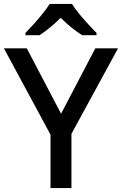

<svg xmlns="http://www.w3.org/2000/svg" viewBox="-20 -961 623 981"><path d="M292 -380 467 -714H583L345 -277V0H238V-273L0 -714H117ZM348 -941Q361 -919 383.5 -891.5Q406 -864 430.5 -837.5Q455 -811 473 -793V-781H400Q374 -797 345.5 -820Q317 -843 290 -870Q263 -843 235.5 -820.5Q208 -798 182 -781H110V-793Q129 -812 152.5 -838Q176 -864 198 -891.5Q220 -919 234 -941Z"/></svg>

Font: Noto Sans Devanagari Medium
Style: Regular
Weight: 500
Version: Version 2.003